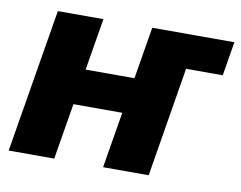

<svg xmlns="http://www.w3.org/2000/svg" viewBox="-64 -621 884 705"><g transform="rotate(10 378.0 -268.0)"><path d="M541 -408.7 562 -535.6H755.9L734.9 -408.7ZM466.3 -341.8 444.3 -209H164.6L186.5 -341.8ZM267.6 -535.6 178.7 0H8.8L97.7 -535.6ZM619.1 -535.6 530.8 0H360.8L449.7 -535.6Z"/></g></svg>

Font: Inter 20pt ExtraBold
Style: Italic
Weight: 800
Italic angle: -9.3988°
Version: Version 4.001;git-66647c0bb